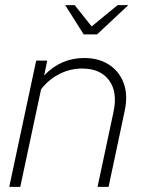

<svg xmlns="http://www.w3.org/2000/svg" viewBox="-20 -728 559 748"><path d="M16 0 121 -492H164L152 -434Q217 -502 308 -502Q364 -502 404 -476.5Q444 -451 461.5 -405Q479 -359 466 -297L403 0H360L422 -291Q439 -369 405 -415Q371 -461 300 -461Q253 -461 211 -439.5Q169 -418 140 -380L59 0ZM306 -594 234 -708H271L337 -625L438 -708H480L358 -594Z"/></svg>

Font: Red Hat Display
Style: Italic
Weight: 300
Italic angle: -12°
Designer: Pentagram, MCKL
Foundry: Pentagram, MCKL
Version: Version 1.023